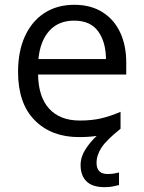

<svg xmlns="http://www.w3.org/2000/svg" viewBox="-20 -565 602 805"><path d="M384.8 117.7Q384.8 164.6 431.2 164.6Q447.3 164.6 459.2 162.4Q471.2 160.2 479 158.2V210.9Q465.3 214.4 451.4 217Q437.5 219.7 418.5 219.7Q367.2 219.7 342.5 195.3Q317.9 170.9 317.9 127Q317.9 92.8 338.4 61Q358.9 29.3 385.3 4.9Q352.1 9.8 311 9.8Q195.3 9.8 125.5 -60.8Q55.7 -131.3 55.7 -263.7Q55.7 -350.1 84.7 -413.3Q113.8 -476.6 166.7 -510.7Q219.7 -544.9 291.5 -544.9Q359.9 -544.9 408.7 -514.6Q457.5 -484.4 483.4 -429.9Q509.3 -375.5 509.3 -302.7V-252.4H139.6Q141.1 -158.2 186.5 -108.9Q231.9 -59.6 314.5 -59.6Q365.2 -59.6 404.3 -68.8Q443.4 -78.1 485.4 -96.2V-24.9Q484.9 -24.4 484.4 -24.4Q425.8 22.5 405.3 54.2Q384.8 85.9 384.8 117.7ZM290.5 -478.5Q225.6 -478.5 187 -436Q148.4 -393.6 141.1 -317.4H424.3Q423.8 -389.2 391.4 -433.8Q358.9 -478.5 290.5 -478.5Z"/></svg>

Font: Open Sans
Style: Regular
Weight: 400
Designer: Monotype Design Team
Foundry: Monotype Imaging Inc.
Version: Version 3.000; ttfautohint (v1.8.4)